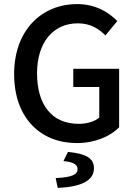

<svg xmlns="http://www.w3.org/2000/svg" viewBox="-20 -687 665 938"><path d="M49 -325C49 -110 179 12 355 12C444 12 519 -21 562 -65V-351H338V-262H465V-113C443 -93 404 -82 365 -82C232 -82 161 -176 161 -329C161 -480 240 -573 360 -573C422 -573 462 -547 495 -514L553 -584C512 -626 449 -667 357 -667C183 -667 49 -539 49 -325ZM252 183 262 231C374 226 439 197 439 135C439 89 407 65 312 55L290 100C336 104 359 116 359 139C359 165 334 179 252 183Z"/></svg>

Font: Cambridge Sans Medium
Style: Regular
Weight: 500
Version: Version 2.020;PS 002.020;hotconv 1.0.88;makeotf.lib2.5.64775